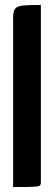

<svg xmlns="http://www.w3.org/2000/svg" viewBox="-20 -755 218 775"><path d="M33 0V-686Q33 -711 42 -721Q51 -731 75.5 -733Q100 -735 145 -735V-20Q145 -10 140.5 -6Q136 -2 112.5 -1Q89 0 33 0Z"/></svg>

Font: Yanone Kaffeesatz ExtraLight
Style: Bold
Weight: 700
Version: Version 2.003